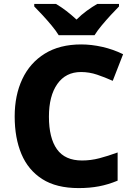

<svg xmlns="http://www.w3.org/2000/svg" viewBox="-20 -951 683 981"><path d="M394 -583Q316 -583 273 -522Q230 -461 230 -355Q230 -246 271 -188.5Q312 -131 399 -131Q444 -131 488 -142.5Q532 -154 581 -172V-28Q533 -8 485.5 1Q438 10 382 10Q268 10 196 -36Q124 -82 89.5 -164Q55 -246 55 -356Q55 -464 94 -547Q133 -630 209 -677Q285 -724 395 -724Q447 -724 502.5 -711.5Q558 -699 609 -674L556 -538Q516 -556 476 -569.5Q436 -583 394 -583ZM280 -771Q266 -794 243.5 -821Q221 -848 197.5 -873.5Q174 -899 155 -918V-931H266Q293 -915 318.5 -895.5Q344 -876 371 -851Q396 -876 423.5 -896Q451 -916 477 -931H588V-918Q570 -900 546.5 -874.5Q523 -849 500 -821.5Q477 -794 463 -771Z"/></svg>

Font: Noto Sans Bengali ExtraBold
Style: Regular
Weight: 800
Designer: Jelle Bosma - Monotype Design Team
Foundry: Monotype Imaging Inc.
Version: Version 2.003; ttfautohint (v1.8.4.7-5d5b)